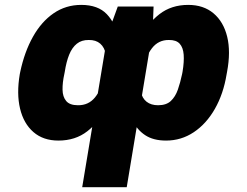

<svg xmlns="http://www.w3.org/2000/svg" viewBox="-20 -573 1023 796"><path d="M320.8 203.1 426.3 -430.7 468.3 -545.9H616.7L612.8 -444.3L505.4 203.1ZM62 -265.6 64 -275.4Q81.5 -357.9 116.5 -420.4Q151.4 -482.9 202.1 -517.8Q252.9 -552.7 316.9 -552.7Q386.2 -552.7 422.9 -514.2Q459.5 -475.6 472.7 -410.6Q485.8 -345.7 483.9 -266.6V-264.6Q460.4 -192.9 426 -130.1Q391.6 -67.4 342 -28.8Q292.5 9.8 222.2 9.8Q159.2 9.8 118.7 -25.4Q78.1 -60.5 63.2 -122.6Q48.3 -184.6 62 -265.6ZM248.5 -275.4 246.6 -265.6Q238.8 -230.5 239.3 -201.2Q239.7 -171.9 254.4 -154.3Q269 -136.7 303.2 -136.7Q346.7 -136.2 373.5 -168.7Q400.4 -201.2 413.6 -261.7L415.5 -271.5Q424.8 -315.9 419.2 -346.2Q413.6 -376.5 395.5 -392.1Q377.4 -407.7 348.1 -407.2Q318.4 -407.7 298.6 -391.8Q278.8 -376 266.8 -346.4Q254.9 -316.9 248.5 -275.4ZM921.4 -275.4 919.4 -264.6Q906.2 -183.6 870.8 -121.6Q835.4 -59.6 783.4 -24.9Q731.4 9.8 668.5 9.8Q615.7 9.8 582 -12.5Q548.3 -34.7 529.8 -73.2Q511.2 -111.8 504.2 -161.1Q497.1 -210.4 497.6 -264.6L498.5 -266.6Q522.9 -345.7 557.1 -410.6Q591.3 -475.6 640.9 -514.2Q690.4 -552.7 760.3 -552.7Q823.7 -552.7 865.2 -517.8Q906.7 -482.9 921.9 -420.7Q937 -358.4 921.4 -275.4ZM734.9 -265.6 736.8 -275.4Q743.7 -316.9 741.5 -346.4Q739.3 -376 724.9 -391.8Q710.4 -407.7 680.2 -407.2Q636.7 -407.7 609.9 -373Q583 -338.4 568.8 -271.5L566.9 -261.7Q558.1 -221.7 563.7 -193.6Q569.3 -165.5 587.9 -151.1Q606.4 -136.7 635.3 -136.7Q669.4 -136.7 688.2 -154.3Q707 -171.9 717.3 -201.2Q727.5 -230.5 734.9 -265.6Z"/></svg>

Font: Inter 17pt Black
Style: Italic
Weight: 900
Italic angle: -9.3988°
Version: Version 4.001;git-66647c0bb